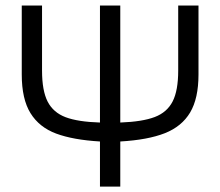

<svg xmlns="http://www.w3.org/2000/svg" viewBox="-20 -687 811 707"><path d="M60.1 -412.6V-666.5H134.8V-427.2Q134.8 -353 155.5 -312.7Q176.3 -272.5 221.7 -255.4Q267.1 -238.3 348.1 -235.8V-666.5H422.9V-235.8Q504.4 -238.8 549.8 -256.1Q595.2 -273.4 615.7 -313.5Q636.2 -353.5 636.2 -427.2V-666.5H710.9V-412.6Q710.9 -324.7 680.2 -272.9Q649.4 -221.2 586.9 -196.5Q524.4 -171.9 422.9 -166V0H348.1V-166Q249 -171.9 186.8 -195.1Q124.5 -218.3 92.3 -270.3Q60.1 -322.3 60.1 -412.6Z"/></svg>

Font: NMS Futura Pro Book
Style: Regular
Weight: 400
Designer: Blend3rman
Version: Version 0.1